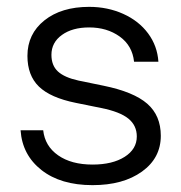

<svg xmlns="http://www.w3.org/2000/svg" viewBox="-20 -530 529 560"><path d="M442 -350H371Q366 -397 329 -423.5Q292 -450 240 -450Q191 -450 160.5 -428Q130 -406 130 -370Q130 -339 149 -321.5Q168 -304 209 -295L282 -280Q370 -262 409.5 -227.5Q449 -193 449 -134Q449 -69 394 -29.5Q339 10 250 10Q157 10 101 -34Q45 -78 40 -150H106Q111 -104 149.5 -77Q188 -50 250 -50Q308 -50 343.5 -72.5Q379 -95 379 -132Q379 -164 354.5 -184Q330 -204 275 -215L201 -230Q127 -245 93.5 -277.5Q60 -310 60 -367Q60 -431 109.5 -470.5Q159 -510 240 -510Q294 -510 339.5 -489.5Q385 -469 412 -432.5Q439 -396 442 -350Z"/></svg>

Font: Goli Light
Style: Regular
Weight: 300
Designer: jaikishan Patel
Foundry: MagicType
Version: Version 1.000